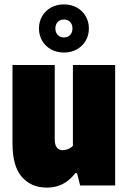

<svg xmlns="http://www.w3.org/2000/svg" viewBox="-20 -847 585 877"><path d="M37 -193V-550H230V-211Q230 -161 267 -161Q278.5 -161 291.8 -166.5Q305 -172 313 -181V-550H506V0H346L332 -56H324Q298.5 -23 266.5 -6.5Q234.5 10 194 10Q122.5 10 79.8 -38.8Q37 -87.5 37 -193ZM158 -717Q158 -748.5 172.8 -773.5Q187.5 -798.5 213.5 -812.8Q239.5 -827 272 -827Q304.5 -827 330.5 -812.8Q356.5 -798.5 371.2 -773.5Q386 -748.5 386 -717Q386 -685.5 371.2 -660.5Q356.5 -635.5 330.5 -621.2Q304.5 -607 272 -607Q239.5 -607 213.5 -621.2Q187.5 -635.5 172.8 -660.5Q158 -685.5 158 -717ZM311 -717Q311 -735.5 300.2 -746.8Q289.5 -758 272 -758Q254.5 -758 243.8 -746.8Q233 -735.5 233 -717Q233 -698.5 243.8 -687.2Q254.5 -676 272 -676Q289.5 -676 300.2 -687.2Q311 -698.5 311 -717Z"/></svg>

Font: Encode Sans Condensed Black
Style: Regular
Weight: 900
Width: 3
Designer: Multiple Designers
Foundry: Impallari Type
Version: Version 2.000